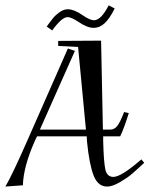

<svg xmlns="http://www.w3.org/2000/svg" viewBox="-23 -686 559 717"><path d="M151.4 -586.9Q167 -608.4 175.8 -619.1Q184.6 -629.9 199.7 -640.6Q214.8 -651.4 229.5 -651.4Q253.9 -651.4 286.1 -628.9Q312.5 -610.4 328.1 -610.4Q354.5 -610.4 382.8 -666L405.3 -654.3Q386.7 -617.2 368.2 -599.6Q349.6 -582 326.2 -582Q302.7 -582 269.5 -604.5Q243.2 -622.1 229.5 -622.1Q208 -622.1 171.9 -572.3ZM-2.9 10.7Q21.5 -30.3 79.1 -161.1L230.5 -504.9L256.8 -496.1L126 -202.1H297.9L268.6 -510.7L194.3 -514.6V-533.2L354.5 -534.2Q359.4 -270.5 361.3 -202.1H389.6Q404.3 -202.1 415 -215.8Q425.8 -229.5 440.4 -267.6L458 -263.7Q440.4 -207 425.8 -176.8H362.3V-160.2Q364.3 -79.1 370.6 -52.2Q377 -25.4 400.4 -25.4Q429.7 -25.4 504.9 -90.8L515.6 -78.1Q486.3 -50.8 469.2 -36.1Q452.1 -21.5 424.3 -5.4Q396.5 10.7 377 10.7Q342.8 10.7 326.7 -30.3Q310.5 -71.3 301.8 -158.2L300.8 -176.8H115.2L106.4 -158.2Q64.5 -63.5 62.5 5.9Z"/></svg>

Font: Kleymisska
Style: Regular
Weight: 500
Italic angle: -8°
Designer: gluk
Foundry: gluk
Version: Version 0.298